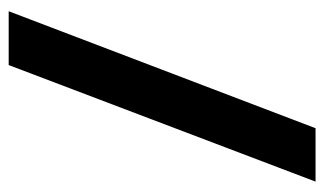

<svg xmlns="http://www.w3.org/2000/svg" viewBox="-176 -584 764 453"><g transform="rotate(90 206.5 -357.0)"><path d="M408 -719 133 5H6L282 -719Z"/></g></svg>

Font: Noto Sans Gujarati ExtraCondensed ExtraBold
Style: Regular
Weight: 800
Width: 2
Designer: Jelle Bosma - Monotype Design Team, Universal Thirst
Foundry: Monotype Imaging Inc.
Version: Version 2.106; ttfautohint (v1.8.4.7-5d5b)